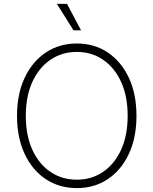

<svg xmlns="http://www.w3.org/2000/svg" viewBox="-20 -962 793 992"><path d="M377 9.8Q286.1 9.8 216.3 -36.6Q146.5 -83 107.2 -167.2Q67.9 -251.5 67.9 -363.3Q67.9 -476.1 107.4 -560.1Q147 -644 216.6 -690.7Q286.1 -737.3 377 -737.3Q467.8 -737.3 537.1 -690.7Q606.4 -644 645.8 -560.1Q685.1 -476.1 685.1 -363.3Q685.1 -251 645.8 -167Q606.4 -83 537.1 -36.6Q467.8 9.8 377 9.8ZM377 -33.7Q453.6 -33.7 512.9 -74.2Q572.3 -114.7 606 -189Q639.6 -263.2 639.6 -363.3Q639.6 -464.4 606 -538.3Q572.3 -612.3 512.9 -653.1Q453.6 -693.8 377 -693.8Q300.3 -693.8 240.7 -653.3Q181.2 -612.8 147.2 -538.8Q113.3 -464.8 113.3 -363.3Q113.3 -263.2 146.7 -189.2Q180.2 -115.2 239.7 -74.5Q299.3 -33.7 377 -33.7ZM359.9 -805.2 273.9 -941.9H326.2L398.9 -805.2Z"/></svg>

Font: Inter ExtraLight
Style: Regular
Weight: 250
Designer: Rasmus Andersson
Foundry: rsms
Version: Version 4.001;git-66647c0bb